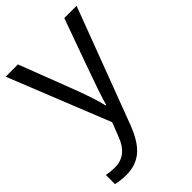

<svg xmlns="http://www.w3.org/2000/svg" viewBox="-228 -628 961 961"><g transform="rotate(-45 252.0 -147.5)"><path d="M1 -535.2H87.9L205.1 -230Q243.7 -125.5 252.9 -79.1H256.8Q263.2 -104 283.4 -164.3Q303.7 -224.6 416 -535.2H502.9L272.9 74.2Q238.8 164.6 193.1 202.4Q147.5 240.2 81.1 240.2Q43.9 240.2 7.8 231.9V167Q34.7 172.9 67.9 172.9Q151.4 172.9 187 79.1L216.8 2.9Z"/></g></svg>

Font: f01333215
Style: Regular
Weight: 400
Foundry: Ascender Corporation
Version: Version 1.10